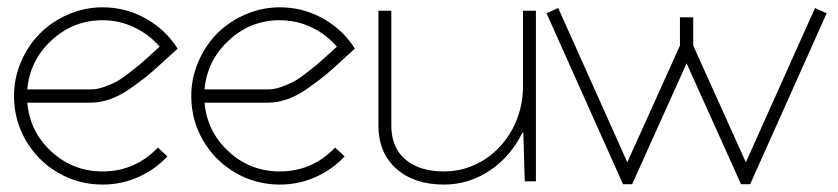

<svg xmlns="http://www.w3.org/2000/svg" viewBox="-20 -493 2278 522"><path d="M228 -250Q244.1 -250 262.7 -256.6Q281.2 -263.2 294.9 -270.3Q308.6 -277.3 329.8 -293.7Q351.1 -310.1 359.4 -317.1Q367.7 -324.2 389.9 -344.2Q412.1 -364.3 414.1 -366.2Q384.8 -399.9 344.5 -418.9Q304.2 -438 258.8 -438Q179.2 -438 120.1 -383.3Q61 -328.6 54.2 -250ZM227.1 -213.9H54.2Q61 -134.8 119.9 -80.8Q178.7 -26.9 258.8 -26.9Q347.2 -26.9 409.2 -91.8L435.1 -67.9Q401.4 -31.7 355.7 -11.5Q310.1 8.8 258.8 8.8Q193.4 8.8 137.9 -23.4Q82.5 -55.7 50.3 -111.1Q18.1 -166.5 18.1 -231.9Q18.1 -280.8 37.4 -325.4Q56.6 -370.1 88.9 -402.3Q121.1 -434.6 165.8 -453.9Q210.4 -473.1 258.8 -473.1Q317.9 -473.1 369.1 -446.5Q420.4 -419.9 454.1 -374L462.9 -360.8L451.2 -350.1Q444.3 -344.2 420.4 -322Q396.5 -299.8 377.9 -284.9Q359.4 -270 333.3 -251.7Q307.1 -233.4 280 -223.6Q252.9 -213.9 227.1 -213.9Z M710 -250Q726.1 -250 744.6 -256.6Q763.2 -263.2 776.9 -270.3Q790.5 -277.3 811.8 -293.7Q833 -310.1 841.3 -317.1Q849.6 -324.2 871.8 -344.2Q894 -364.3 896 -366.2Q866.7 -399.9 826.4 -418.9Q786.1 -438 740.7 -438Q661.1 -438 602.1 -383.3Q543 -328.6 536.1 -250ZM709 -213.9H536.1Q543 -134.8 601.8 -80.8Q660.6 -26.9 740.7 -26.9Q829.1 -26.9 891.1 -91.8L917 -67.9Q883.3 -31.7 837.6 -11.5Q792 8.8 740.7 8.8Q675.3 8.8 619.9 -23.4Q564.5 -55.7 532.2 -111.1Q500 -166.5 500 -231.9Q500 -280.8 519.3 -325.4Q538.6 -370.1 570.8 -402.3Q603 -434.6 647.7 -453.9Q692.4 -473.1 740.7 -473.1Q799.8 -473.1 851.1 -446.5Q902.3 -419.9 936 -374L944.8 -360.8L933.1 -350.1Q926.3 -344.2 902.3 -322Q878.4 -299.8 859.9 -284.9Q841.3 -270 815.2 -251.7Q789.1 -233.4 762 -223.6Q734.9 -213.9 709 -213.9Z M1008.8 -463.9H1043.9V-151.9Q1043.9 -91.8 1082.3 -59.3Q1120.6 -26.9 1187 -26.9Q1245.1 -26.9 1294.7 -57.6Q1344.2 -88.4 1373 -141.8Q1401.9 -195.3 1401.9 -258.8V-463.9H1437V0H1406.7L1402.8 -131.8H1399.9Q1368.7 -67.9 1311.8 -29.5Q1254.9 8.8 1187 8.8Q1106 8.8 1057.4 -34.4Q1008.8 -77.6 1008.8 -151.9Z M1465.8 -457 1497.6 -471.2 1685.5 -51.8 1828.6 -369.1V-445.8H1864.7V-369.1L2007.8 -51.8L2195.8 -471.2L2227.5 -457L2019.5 7.8H1994.6L1846.7 -320.8L1698.7 7.8H1673.8Z"/></svg>

Font: RawengulkSans
Style: Regular
Weight: 500
Designer: gluk (gluksza@wp.pl)
Foundry: gluk (gluksza@wp.pl)
Version: Version 0.94